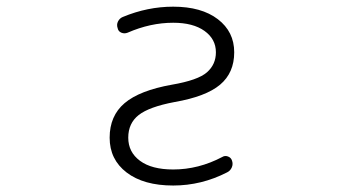

<svg xmlns="http://www.w3.org/2000/svg" viewBox="-20 -576 1040 584"><path d="M510.7 -265.6Q433.6 -251 401.9 -226.1Q370.1 -201.2 370.1 -157.2Q370.1 -113.3 405.8 -86.9Q441.4 -60.5 506.8 -60.5Q584 -60.5 656.2 -98.6Q664.1 -103.5 673.3 -100.1Q682.6 -96.7 685.5 -87.9Q689.5 -77.1 685.1 -66.9Q680.7 -56.6 670.9 -51.8Q592.8 -11.7 506.8 -11.7Q417 -11.7 365.2 -51.3Q313.5 -90.8 313.5 -157.2Q313.5 -223.6 358.9 -262.2Q404.3 -300.8 502.9 -318.4Q582 -332 609.4 -356Q636.7 -379.9 636.7 -417Q636.7 -457 602.1 -481.9Q567.4 -506.8 506.8 -506.8Q437.5 -506.8 368.2 -476.6Q358.4 -472.7 349.1 -476.6Q339.8 -480.5 337.9 -490.2Q334 -501 338.9 -510.7Q343.8 -520.5 353.5 -524.4Q428.7 -555.7 506.8 -555.7Q592.8 -555.7 642.6 -517.6Q692.4 -479.5 692.4 -417Q692.4 -354.5 649.4 -318.4Q606.4 -282.2 510.7 -265.6Z"/></svg>

Font: Gen Jyuu Gothic L Monospace Light
Style: Regular
Weight: 300
Designer: [Source Han Sans]
Ryoko NISHIZUKA  (kana & ideographs); Paul D. Hunt (Latin, Greek & Cyrillic); Wenlong ZHANG  (bopomofo
Version: Version 1.002.20150607